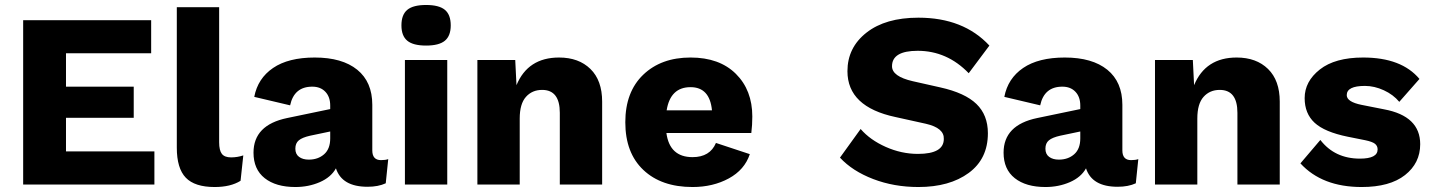

<svg xmlns="http://www.w3.org/2000/svg" viewBox="-20 -741 5750 771"><path d="M73 0V-660H587V-527H245V-393H517V-268H245V-133H600V0Z M860 -712V-170Q860 -137 871 -123Q882 -109 908 -109Q933 -109 957 -117L946 -15Q906 10 842 10Q762 10 726 -27.5Q690 -65 690 -148V-712Z M1510 -98Q1528 -98 1539 -102L1529 -5Q1499 9 1456 9Q1353 9 1329 -65Q1309 -29 1264 -9.5Q1219 10 1166 10Q1088 10 1043 -25.5Q998 -61 998 -128Q998 -239 1133 -267L1306 -303V-317Q1306 -352 1286.5 -372.5Q1267 -393 1234 -393Q1161 -393 1145 -318L1001 -352Q1015 -426 1076.5 -468Q1138 -510 1244 -510Q1354 -510 1414.5 -461Q1475 -412 1475 -320V-137Q1475 -98 1510 -98ZM1220 -100Q1257 -100 1281.5 -121.5Q1306 -143 1306 -185V-213L1225 -196Q1194 -189 1180 -177.5Q1166 -166 1166 -144Q1166 -122 1181 -111Q1196 -100 1220 -100Z M1592 -639Q1592 -682 1615.5 -701.5Q1639 -721 1691 -721Q1743 -721 1766.5 -701.5Q1790 -682 1790 -639Q1790 -597 1766.5 -577.5Q1743 -558 1691 -558Q1639 -558 1615.5 -577.5Q1592 -597 1592 -639ZM1776 -500V0H1606V-500Z M2225 -510Q2304 -510 2351 -464Q2398 -418 2398 -333V0H2228V-288Q2228 -380 2157 -380Q2117 -380 2092 -352Q2067 -324 2067 -265V0H1897V-500H2049L2054 -399Q2100 -510 2225 -510Z M3001 -273Q3001 -239 2997 -207H2656Q2669 -110 2761 -110Q2831 -110 2855 -167L2991 -122Q2970 -59 2906.5 -24.5Q2843 10 2761 10Q2636 10 2563.5 -58.5Q2491 -127 2491 -250Q2491 -372 2563 -441Q2635 -510 2753 -510Q2869 -510 2935 -444.5Q3001 -379 3001 -273ZM2753 -391Q2672 -391 2657 -298H2839Q2830 -391 2753 -391Z M3668 -670Q3849 -670 3953 -558L3870 -447Q3783 -537 3665 -537Q3562 -537 3562 -475Q3562 -434 3645 -415L3756 -390Q3855 -368 3901 -323.5Q3947 -279 3947 -206Q3947 -103 3870 -46.5Q3793 10 3668 10Q3570 10 3486.5 -22Q3403 -54 3353 -108L3436 -223Q3474 -179 3537 -151Q3600 -123 3666 -123Q3770 -123 3770 -183Q3772 -227 3698 -244L3576 -271Q3383 -312 3383 -455Q3383 -550 3459.5 -610Q3536 -670 3668 -670Z M4522 -98Q4540 -98 4551 -102L4541 -5Q4511 9 4468 9Q4365 9 4341 -65Q4321 -29 4276 -9.5Q4231 10 4178 10Q4100 10 4055 -25.5Q4010 -61 4010 -128Q4010 -239 4145 -267L4318 -303V-317Q4318 -352 4298.5 -372.5Q4279 -393 4246 -393Q4173 -393 4157 -318L4013 -352Q4027 -426 4088.5 -468Q4150 -510 4256 -510Q4366 -510 4426.5 -461Q4487 -412 4487 -320V-137Q4487 -98 4522 -98ZM4232 -100Q4269 -100 4293.5 -121.5Q4318 -143 4318 -185V-213L4237 -196Q4206 -189 4192 -177.5Q4178 -166 4178 -144Q4178 -122 4193 -111Q4208 -100 4232 -100Z M4946 -510Q5025 -510 5072 -464Q5119 -418 5119 -333V0H4949V-288Q4949 -380 4878 -380Q4838 -380 4813 -352Q4788 -324 4788 -265V0H4618V-500H4770L4775 -399Q4821 -510 4946 -510Z M5448 10Q5289 10 5202 -85L5282 -179Q5340 -104 5441 -104Q5512 -104 5512 -141Q5512 -155 5501.5 -163.5Q5491 -172 5462 -178L5392 -192Q5299 -211 5259 -248Q5219 -285 5219 -347Q5219 -414 5280 -462Q5341 -510 5454 -510Q5608 -510 5680 -424L5599 -332Q5575 -361 5537 -378.5Q5499 -396 5461 -396Q5388 -396 5388 -359Q5388 -332 5447 -320L5538 -302Q5683 -275 5683 -162Q5683 -86 5622 -38Q5561 10 5448 10Z"/></svg>

Font: Elaine Sans
Style: Bold
Weight: 700
Designer: Wei Huang
Foundry: Wei Huang
Version: Version 2.001;December 24, 2019;FontCreator 12.0.0.2547 64-b